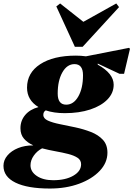

<svg xmlns="http://www.w3.org/2000/svg" viewBox="-113 -837 770 1108"><path d="M175 251Q46 251 -23.5 217Q-93 183 -93 120Q-93 87 -70 60Q-47 33 -8.5 17.5Q30 2 78 2V1Q46 -13 25.5 -36.5Q5 -60 5 -97Q5 -141 32.5 -173.5Q60 -206 109 -219Q43 -259 43 -331Q43 -417 119 -466.5Q195 -516 325 -516Q354 -516 383 -512L632 -561L637 -555L603 -411H577L451 -470V-464Q543 -413 543 -348Q543 -300 507 -263Q471 -226 407.5 -205Q344 -184 261 -184Q198 -184 151 -200Q137 -192 137 -174Q137 -153 163.5 -141Q190 -129 232.5 -120.5Q275 -112 322 -102Q369 -92 411.5 -75.5Q454 -59 480.5 -30.5Q507 -2 507 44Q507 102 462.5 149Q418 196 343 223.5Q268 251 175 251ZM269 -233Q312 -233 339 -280.5Q366 -328 366 -403Q366 -467 317 -467Q274 -467 247 -419.5Q220 -372 220 -297Q220 -233 269 -233ZM63 117Q63 154 99.5 178.5Q136 203 194 203Q265 203 310 177Q355 151 355 111Q355 87 334.5 73.5Q314 60 280.5 51.5Q247 43 207.5 36Q168 29 130 19Q101 34 82 61Q63 88 63 117ZM319 -567 212 -800 234 -817 368 -711 558 -817 574 -796 364 -567Z"/></svg>

Font: Platypi ExtraBold
Style: Italic
Weight: 800
Italic angle: -13°
Designer: David Sargent
Foundry: Bolt Cutter Type
Version: Version 1.200; ttfautohint (v1.8.4.7-5d5b)